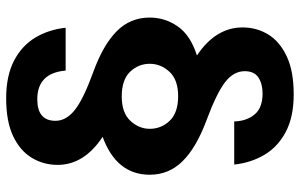

<svg xmlns="http://www.w3.org/2000/svg" viewBox="-195 -578 973 623"><g transform="rotate(90 291.5 -266.5)"><path d="M299 200Q226 200 177 174.5Q128 149 102 105.5Q76 62 70 7H209Q217 99 302 99Q372 99 372 40Q372 5 336.5 -23Q301 -51 214 -82.5Q127 -114 82 -158Q37 -202 37 -266Q37 -315 65.5 -356.5Q94 -398 160 -419Q69 -480 69 -567Q69 -613 92 -650.5Q115 -688 163 -710.5Q211 -733 286 -733Q359 -733 407.5 -707.5Q456 -682 482 -638.5Q508 -595 514 -540H374Q373 -580 351.5 -606Q330 -632 283 -632Q252 -632 231.5 -618.5Q211 -605 211 -574Q211 -538 246.5 -510.5Q282 -483 370.5 -450Q459 -417 503 -372.5Q547 -328 547 -266Q547 -158 424 -113Q515 -53 515 33Q515 79 492 117Q469 155 421.5 177.5Q374 200 299 200ZM293 -175Q346 -175 372 -203Q398 -231 398 -266Q398 -303 372 -330.5Q346 -358 292 -358Q239 -358 213 -330Q187 -302 187 -266Q187 -229 213 -202Q239 -175 293 -175Z"/></g></svg>

Font: Ulagadi Sans SemiBold
Style: Regular
Weight: 600
Designer: Ninad Kale (Devanagari), Jonny Pinhorn (Latin)
Foundry: Indian Type Foundry
Version: Version 3.01;March 29, 2020;FontCreator 12.0.0.2522 64-bit; 